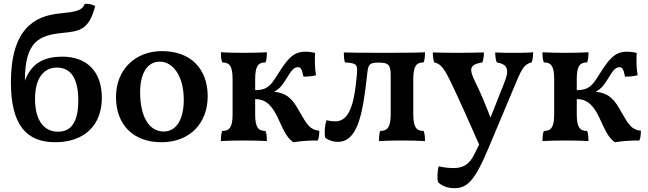

<svg xmlns="http://www.w3.org/2000/svg" viewBox="-20 -734 3387 1003"><path d="M268 9C418 9 512 -77 512 -223C512 -363 431 -438 306 -438C208 -438 143 -402 110 -312C110 -515 182 -550 306 -562C396 -571 445 -577 477 -702C463 -711 443 -715 423 -714C408 -678 381 -673 287 -663C161 -650 37 -583 37 -304C37 -80 119 9 268 9ZM284 -46C212 -46 163 -101 163 -218C163 -329 211 -381 277 -381C343 -381 389 -335 389 -208C389 -112 361 -46 284 -46Z M824 9C970 9 1065 -89 1065 -231C1065 -371 980 -467 826 -467C688 -467 586 -372 586 -227C586 -83 675 9 824 9ZM835 -47C758 -47 712 -126 712 -252C712 -345 746 -412 815 -412C882 -412 940 -339 940 -213C940 -116 905 -47 835 -47Z M1548 -145C1509 -216 1483 -246 1412 -255C1444 -272 1456 -291 1478 -326C1500 -362 1514 -383 1536 -383C1549 -383 1557 -377 1565 -334C1585 -333 1613 -336 1631 -341C1624 -376 1624 -425 1626 -458C1613 -461 1592 -464 1575 -464C1507 -464 1477 -418 1428 -341C1395 -288 1376 -263 1313 -263V-321C1313 -389 1329 -408 1367 -408C1373 -423 1374 -439 1374 -461C1345 -459 1299 -458 1254 -458C1209 -458 1163 -459 1134 -461C1134 -439 1135 -423 1141 -408C1179 -408 1195 -389 1195 -321V-137C1195 -69 1179 -50 1141 -50C1135 -35 1134 -19 1134 3C1163 1 1209 0 1254 0C1299 0 1345 1 1374 3C1374 -19 1373 -35 1367 -50C1329 -50 1313 -69 1313 -137V-216C1435 -219 1435 -38 1513 9C1561 1 1604 0 1640 0C1646 -13 1648 -31 1648 -51C1600 -56 1584 -82 1548 -145Z M1745 7C1849 7 1875 -140 1897 -336C1903 -394 1904 -407 1958 -407C2012 -407 2021 -394 2021 -336V-137C2021 -69 2004 -50 1966 -50C1961 -35 1960 -19 1960 3C1989 1 2034 0 2080 0C2125 0 2171 1 2200 3C2200 -19 2199 -35 2193 -50C2155 -50 2139 -69 2139 -137V-321C2139 -389 2155 -408 2193 -408C2199 -423 2200 -439 2200 -461C2166 -459 2110 -458 1986 -458C1877 -458 1813 -459 1776 -460C1776 -442 1777 -424 1782 -408C1846 -404 1849 -397 1844 -341C1831 -191 1805 -100 1732 -100C1721 -100 1701 -102 1686 -106C1677 -83 1673 -41 1679 -15C1691 -4 1716 7 1745 7Z M2666 -458C2631 -458 2598 -458 2567 -460C2567 -442 2569 -423 2575 -408C2628 -398 2645 -377 2613 -298L2544 -124C2543 -123 2543 -121 2542 -120C2519 -182 2487 -258 2462 -307C2428 -377 2434 -397 2500 -408C2505 -421 2508 -441 2508 -460C2467 -459 2406 -458 2365 -458C2324 -458 2279 -459 2241 -460C2241 -442 2243 -422 2248 -408C2279 -401 2296 -387 2337 -301C2376 -220 2435 -88 2483 21C2467 54 2455 79 2448 90C2423 130 2392 144 2350 144C2322 144 2295 140 2272 135C2265 156 2263 196 2268 217C2283 233 2312 249 2353 249C2417 249 2457 219 2533 37L2680 -313C2709 -381 2722 -399 2757 -408C2764 -424 2765 -445 2765 -461C2735 -458 2702 -458 2666 -458Z M3228 -145C3189 -216 3163 -246 3092 -255C3124 -272 3136 -291 3158 -326C3180 -362 3194 -383 3216 -383C3229 -383 3237 -377 3245 -334C3265 -333 3293 -336 3311 -341C3304 -376 3304 -425 3306 -458C3293 -461 3272 -464 3255 -464C3187 -464 3157 -418 3108 -341C3075 -288 3056 -263 2993 -263V-321C2993 -389 3009 -408 3047 -408C3053 -423 3054 -439 3054 -461C3025 -459 2979 -458 2934 -458C2889 -458 2843 -459 2814 -461C2814 -439 2815 -423 2821 -408C2859 -408 2875 -389 2875 -321V-137C2875 -69 2859 -50 2821 -50C2815 -35 2814 -19 2814 3C2843 1 2889 0 2934 0C2979 0 3025 1 3054 3C3054 -19 3053 -35 3047 -50C3009 -50 2993 -69 2993 -137V-216C3115 -219 3115 -38 3193 9C3241 1 3284 0 3320 0C3326 -13 3328 -31 3328 -51C3280 -56 3264 -82 3228 -145Z"/></svg>

Font: Vollkorn Semibold
Style: Regular
Weight: 600
Designer: Friedrich Althausen
Foundry: Friedrich Althausen
Version: Version 4.015;PS 004.015;hotconv 1.0.88;makeotf.lib2.5.64775